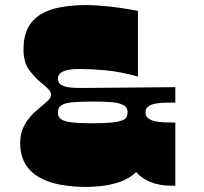

<svg xmlns="http://www.w3.org/2000/svg" viewBox="-20 -730 806 760"><path d="M674 5Q670 5 666 5Q662 5 658 5Q611 5 575.5 -9.5Q540 -24 519 -49Q491 -22 453 -9.5Q415 3 379.5 6.5Q344 10 324 10Q267 10 218.5 1Q170 -8 134.5 -28.5Q99 -49 79.5 -82.5Q60 -116 60 -164Q60 -193 68.5 -215.5Q77 -238 89.5 -255Q102 -272 115.5 -284.5Q129 -297 139 -305Q162 -324 172 -334Q182 -344 182 -355Q182 -366 172 -376.5Q162 -387 139 -406Q118 -423 95.5 -453Q73 -483 73 -534Q73 -585 90.5 -619Q108 -653 141 -673Q174 -693 220.5 -701.5Q267 -710 324 -710Q354 -710 405 -705Q456 -700 526 -687V-427Q453 -447 395 -452Q337 -457 296 -457Q261 -457 242 -451.5Q223 -446 216 -437.5Q209 -429 209 -418Q209 -409 215 -400.5Q221 -392 239.5 -387Q258 -382 296 -382Q307 -382 327 -382Q347 -382 387 -382.5Q427 -383 496 -383.5Q565 -384 674 -385V-324Q653 -324 634.5 -323.5Q616 -323 602 -321Q588 -319 578 -315Q568 -311 562 -303.5Q556 -296 556 -285Q556 -280 557 -276Q558 -272 560.5 -268.5Q563 -265 566.5 -262Q570 -259 574 -257Q587 -250 608.5 -247.5Q630 -245 659 -245Q663 -245 666.5 -245Q670 -245 674 -245ZM347 -242Q394 -242 423 -245Q452 -248 467 -255Q472 -257 475.5 -260Q479 -263 481 -267Q483 -271 484 -275.5Q485 -280 485 -285Q485 -296 480.5 -303.5Q476 -311 466 -315Q451 -323 422.5 -325.5Q394 -328 347 -328Q296 -328 265.5 -325Q235 -322 222 -312.5Q209 -303 209 -285Q209 -267 222 -258Q235 -249 265.5 -245.5Q296 -242 347 -242Z"/></svg>

Font: Ojuju ExtraBold
Style: Regular
Weight: 800
Designer: Chisaokwu Joboson, Mirko Velimirovic
Foundry: Udi Foundry
Version: Version 1.000